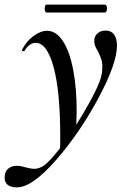

<svg xmlns="http://www.w3.org/2000/svg" viewBox="-89 -528 558 829"><path d="M-69 238Q-69 214 -54.5 201Q-40 188 -16 188Q0 188 23 195Q47 201 59 201Q79 201 100 187Q134 163 189.5 85.5Q245 8 292 -76Q339 -160 348 -198Q353 -218 353 -239Q353 -259 348 -273.5Q343 -288 333 -308Q325 -321 321.5 -330.5Q318 -340 318 -351Q318 -371 331.5 -383.5Q345 -396 368 -396Q391 -396 403.5 -379Q416 -362 416 -331Q416 -254 336 -104.5Q256 45 153 163Q50 281 -16 281Q-69 281 -69 238ZM171 58Q171 -133 142.5 -238Q114 -343 65 -343Q52 -343 39.5 -334.5Q27 -326 18 -310Q17 -307 12 -307Q5 -307 6 -313Q24 -349 55 -372Q86 -395 114 -395Q154 -395 183 -350Q212 -305 227 -226.5Q242 -148 242 -50Q242 -27 240 23L170 128Q171 104 171 58ZM104 -491Q104 -498 106 -503Q108 -508 112 -508H363Q373 -508 373 -491Q373 -484 370.5 -479Q368 -474 363 -474H112Q108 -474 106 -479.5Q104 -485 104 -491Z"/></svg>

Font: Cormorant Garamond SemiBold
Style: Italic
Weight: 600
Italic angle: -10°
Designer: Christian Thalmann (Catharsis Fonts)
Foundry: Catharsis Fonts
Version: Version 4.000